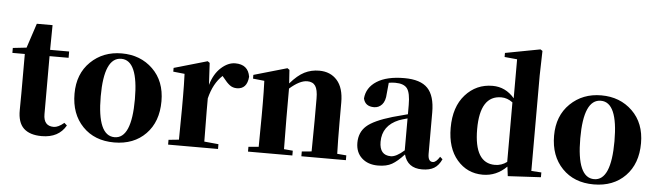

<svg xmlns="http://www.w3.org/2000/svg" viewBox="-50 -1028 4265 1246"><g transform="rotate(5 2082.0 -404.5)"><path d="M389.6 -82 407.2 -66.4Q360.4 16.6 250 16.6Q171.9 16.6 132.3 -21Q92.8 -58.6 93.8 -139.6Q93.8 -158.2 94.2 -192.9Q94.7 -227.5 94.7 -249V-504.9H13.7V-537.1L102.5 -546.9L155.3 -707H257.8L255.9 -545.9H379.9V-504.9H255.9V-127Q255.9 -49.8 322.3 -49.8Q351.6 -49.8 389.6 -82Z M438.5 -276.4Q438.5 -406.2 519.5 -484.9Q600.6 -563.5 721.7 -563.5Q843.8 -563.5 924.3 -485.4Q1004.9 -407.2 1004.9 -276.4Q1004.9 -142.6 927.2 -63Q849.6 16.6 721.7 16.6Q593.8 16.6 516.1 -64Q438.5 -144.5 438.5 -276.4ZM721.7 -17.6Q832 -17.6 832 -274.4Q832 -528.3 721.7 -528.3Q609.4 -528.3 609.4 -274.4Q609.4 -17.6 721.7 -17.6Z M1294.9 -551.8 1302.7 -409.2Q1324.2 -482.4 1369.1 -522.9Q1414.1 -563.5 1460.9 -563.5Q1544.9 -563.5 1557.6 -484.4Q1550.8 -403.3 1484.4 -403.3Q1458 -403.3 1438.5 -418Q1418.9 -432.6 1395.5 -462.9L1385.7 -474.6Q1327.1 -420.9 1302.7 -321.3V-238.3Q1302.7 -157.2 1304.7 -40L1397.5 -31.2V0H1072.3V-31.2L1139.6 -38.1Q1141.6 -153.3 1141.6 -238.3V-321.3Q1141.6 -394.5 1138.7 -466.8L1064.5 -474.6V-499L1281.2 -561.5Z M2170.9 -36.1 2230.5 -31.2V0H1940.4V-31.2L2003.9 -37.1Q2005.9 -152.3 2005.9 -238.3V-381.8Q2005.9 -439.5 1989.3 -463.9Q1972.7 -488.3 1936.5 -488.3Q1887.7 -488.3 1822.3 -430.7V-238.3Q1822.3 -153.3 1824.2 -36.1L1881.8 -31.2V0H1592.8V-31.2L1659.2 -37.1Q1661.1 -154.3 1661.1 -238.3V-321.3Q1661.1 -394.5 1658.2 -466.8L1584 -474.6V-499L1800.8 -561.5L1814.5 -551.8L1820.3 -463.9Q1868.2 -519.5 1912.1 -541.5Q1956.1 -563.5 2007.8 -563.5Q2081.1 -563.5 2124.5 -514.6Q2168 -465.8 2168 -370.1V-238.3Q2168 -123 2170.9 -36.1Z M2605.5 -96.7V-304.7Q2568.4 -294.9 2550.8 -288.1Q2444.3 -244.1 2444.3 -138.7Q2444.3 -50.8 2518.6 -50.8Q2553.7 -50.8 2605.5 -96.7ZM2391.6 -503.9 2408.2 -509.8ZM2837.9 -75.2 2854.5 -60.5Q2835.9 -19.5 2806.2 -1.5Q2776.4 16.6 2727.5 16.6Q2632.8 16.6 2609.4 -70.3Q2566.4 -23.4 2531.2 -3.4Q2496.1 16.6 2440.4 16.6Q2375 16.6 2335 -20Q2294.9 -56.6 2294.9 -119.1Q2294.9 -187.5 2341.3 -229Q2387.7 -270.5 2507.8 -305.7Q2583 -326.2 2605.5 -332V-392.6Q2605.5 -470.7 2584 -499.5Q2562.5 -528.3 2505.9 -528.3Q2483.4 -528.3 2463.9 -524.4L2457 -453.1Q2455.1 -405.3 2434.1 -381.8Q2413.1 -358.4 2381.8 -358.4Q2324.2 -358.4 2312.5 -409.2Q2318.4 -480.5 2383.3 -522Q2448.2 -563.5 2562.5 -563.5Q2668 -563.5 2714.8 -514.6Q2761.7 -465.8 2761.7 -357.4V-87.9Q2761.7 -37.1 2793 -37.1Q2814.5 -37.1 2837.9 -75.2Z M3274.4 -80.1V-467.8Q3239.3 -494.1 3200.2 -494.1Q3061.5 -494.1 3061.5 -275.4Q3061.5 -53.7 3196.3 -53.7Q3239.3 -53.7 3274.4 -80.1ZM3435.5 -35.2 3501 -31.2V0L3286.1 11.7L3278.3 -49.8Q3211.9 16.6 3123 16.6Q3021.5 16.6 2955.6 -60.1Q2889.6 -136.7 2889.6 -268.6Q2889.6 -405.3 2960.4 -484.4Q3031.2 -563.5 3137.7 -563.5Q3221.7 -563.5 3280.3 -495.1V-749L3198.2 -756.8V-783.2L3425.8 -826.2L3439.5 -817.4L3435.5 -657.2Z M3562.5 -276.4Q3562.5 -406.2 3643.6 -484.9Q3724.6 -563.5 3845.7 -563.5Q3967.8 -563.5 4048.3 -485.4Q4128.9 -407.2 4128.9 -276.4Q4128.9 -142.6 4051.3 -63Q3973.6 16.6 3845.7 16.6Q3717.8 16.6 3640.1 -64Q3562.5 -144.5 3562.5 -276.4ZM3845.7 -17.6Q3956.1 -17.6 3956.1 -274.4Q3956.1 -528.3 3845.7 -528.3Q3733.4 -528.3 3733.4 -274.4Q3733.4 -17.6 3845.7 -17.6Z"/></g></svg>

Font: Bpmf Zihi Serif Heavy
Style: Heavy
Weight: 900
Foundry: But Ko
Version: Version 1.320